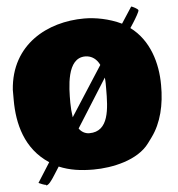

<svg xmlns="http://www.w3.org/2000/svg" viewBox="-59 -852 920 995"><g transform="rotate(-5 401.5 -354.5)"><path d="M140.6 87.9C153.3 88.9 169.9 65.4 186.5 39.1L213.9 -3.9C269.5 19.5 327.1 27.3 392.6 27.3C491.2 27.3 625 -1 685.5 -84L707 -113.3C757.8 -182.6 780.3 -276.4 779.3 -378.9C779.3 -492.2 744.1 -614.3 646.5 -686.5L663.1 -711.9C678.7 -736.3 696.3 -766.6 696.3 -774.4C696.3 -782.2 664.3 -797.3 660.4 -797.3L605.5 -712.9C540 -744.1 468.8 -756.8 412.1 -756.8C220.7 -756.8 28.3 -655.3 11.7 -420.9V-367.2C11.7 -245.1 43.9 -110.8 166.9 -30.7L102.1 71.6C109.9 75.5 132.8 85 140.6 85ZM400.4 -560.5C435.5 -560.5 460.9 -539.1 474.6 -509.8L308.6 -252C304.7 -278.3 302.7 -303.7 302.7 -328.1C302.7 -407.5 303.3 -560.5 400.4 -560.5ZM334 -191.4 492.2 -442.4C493.2 -432.6 494.1 -422.9 494.1 -413.1V-384.8C494.1 -279.3 490.2 -162.1 387.7 -162.1C365.2 -162.1 345.7 -173.8 334 -191.4Z"/></g></svg>

Font: Bowlby One SC
Style: Regular
Weight: 400
Width: 1
Version: Version 1.2